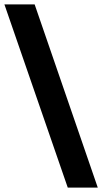

<svg xmlns="http://www.w3.org/2000/svg" viewBox="-40 -750 463 870"><path d="M267 100 -20 -730H117L403 100Z"/></svg>

Font: MuseoModerno Thin
Style: Bold
Weight: 700
Version: Version 1.003